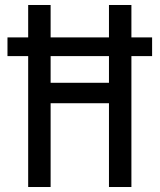

<svg xmlns="http://www.w3.org/2000/svg" viewBox="-20 -750 640 770"><path d="M93 0V-525H10V-600H93V-730H183V-600H417V-730H507V-600H590V-525H507V0H417V-336H183V0ZM183 -418H417V-525H183Z"/></svg>

Font: JetBrainsMono NFM
Style: Regular
Weight: 400
Monospace: yes
Designer: Philipp Nurullin, Konstantin Bulenkov
Foundry: JetBrains
Version: Version 2.304; ttfautohint (v1.8.4.7-5d5b);Nerd Fonts 3.3.0